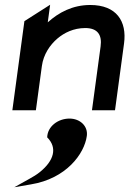

<svg xmlns="http://www.w3.org/2000/svg" viewBox="-20 -464 544 808"><path d="M272.3 35C224.3 35 179.8 68 178.6 114C222.6 158 207.3 212 147.9 260C134.4 271 119.2 280 102.9 289L40.2 324L109.8 312C258.1 288 335.1 184 345.4 108C350.9 67 317.3 35 272.3 35ZM502 -281C514.7 -375 469.9 -443 359.9 -443C284.9 -443 226.6 -411 181 -370L191 -444L82.7 -375L32 0H131L156.2 -186C162.8 -235 190.2 -275 221.8 -302C250.1 -326 289.8 -346 338.8 -346C390.8 -346 409.9 -317 403.4 -269L367 0H464Z"/></svg>

Font: Charger
Style: ExBdIt
Weight: 400
Designer: Jasper
Foundry: Cannot Into Space Fonts
Version: Version 0.99